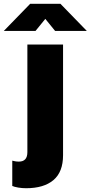

<svg xmlns="http://www.w3.org/2000/svg" viewBox="-115 -820 480 1017"><path d="M23 177Q2 177 -18.5 173.5Q-39 170 -50 165V31Q-42 33 -34 34.5Q-26 36 -15 36Q30 36 30 -14V-584H219V2Q219 91 168 134Q117 177 23 177ZM-95 -656 45 -800H205L345 -656H177L125 -720L73 -656Z"/></svg>

Font: BDO Grotesk Black
Style: Regular
Weight: 900
Designer: Deni Anggara
Foundry: Lokal Container
Version: Version 2.000